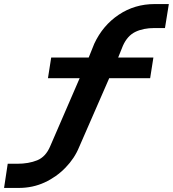

<svg xmlns="http://www.w3.org/2000/svg" viewBox="-52 -735 851 945"><path d="M-32 190 -14 71H33Q89 71 131 54Q173 37 195 -15L353 -380L374 -350H184L200 -452H407L375 -428L412 -520Q454 -610 532.5 -662.5Q611 -715 709 -715H779L760 -597H708Q653 -597 614 -578Q575 -559 553 -510L520 -428L504 -452H703L687 -350H467L499 -381L337 -10Q315 44 270.5 90Q226 136 167.5 163Q109 190 40 190Z"/></svg>

Font: Nunito Sans 7pt Expanded
Style: Bold Italic
Weight: 700
Width: 7
Italic angle: -9°
Designer: Vernon Adams
Foundry: Vernon Adams
Version: Version 3.101;gftools[0.9.27]